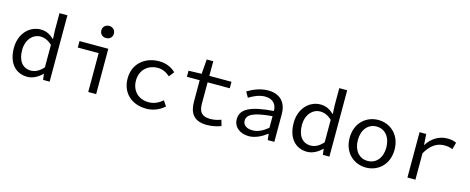

<svg xmlns="http://www.w3.org/2000/svg" viewBox="-39 -1572 5678 2320"><g transform="rotate(15 2800.0 -411.5)"><path d="M69 -283C69 -95 167 14 315 14C385 14 452 -26 499 -74H501L510 0H592V-830H493V-613L498 -509H494C445 -555 394 -581 326 -581C192 -581 69 -467 69 -283ZM492 -152C443 -97 392 -70 337 -70C233 -70 172 -150 172 -284C172 -412 250 -498 345 -498C395 -498 442 -480 492 -433Z M1035 -761C1035 -714 1069 -685 1114 -685C1158 -685 1192 -714 1192 -761C1192 -806 1158 -837 1114 -837C1069 -837 1035 -806 1035 -761ZM1075 -486V0H1174V-567H814V-486Z M1492 -283C1492 -95 1626 14 1803 14C1887 14 1966 -18 2028 -74L1984 -139C1938 -100 1881 -69 1811 -69C1683 -69 1596 -155 1596 -283C1596 -411 1684 -499 1814 -499C1872 -499 1921 -475 1967 -435L2017 -499C1970 -544 1902 -581 1809 -581C1637 -581 1492 -472 1492 -283Z M2339 -221C2339 -81 2393 14 2559 14C2631 14 2686 0 2737 -19L2716 -93C2675 -77 2633 -67 2581 -67C2472 -67 2438 -120 2438 -221V-486H2715V-567H2438V-750H2356L2342 -567L2179 -562V-486H2339Z M2893 -148C2893 -46 2979 14 3086 14C3165 14 3246 -28 3309 -76H3312L3320 0H3403V-346C3403 -489 3326 -581 3171 -581C3071 -581 2977 -538 2917 -500L2956 -432C3010 -465 3081 -500 3153 -500C3262 -500 3300 -435 3302 -359C3011 -337 2893 -275 2893 -148ZM3302 -149C3238 -96 3177 -66 3112 -66C3048 -66 2990 -92 2990 -155C2990 -229 3063 -275 3302 -294Z M3569 -283C3569 -95 3667 14 3815 14C3885 14 3952 -26 3999 -74H4001L4010 0H4092V-830H3993V-613L3998 -509H3994C3945 -555 3894 -581 3826 -581C3692 -581 3569 -467 3569 -283ZM3992 -152C3943 -97 3892 -70 3837 -70C3733 -70 3672 -150 3672 -284C3672 -412 3750 -498 3845 -498C3895 -498 3942 -480 3992 -433Z M4269 -283C4269 -95 4401 14 4550 14C4699 14 4831 -95 4831 -283C4831 -472 4699 -581 4550 -581C4401 -581 4269 -472 4269 -283ZM4728 -283C4728 -155 4657 -69 4550 -69C4443 -69 4372 -155 4372 -283C4372 -411 4443 -499 4550 -499C4657 -499 4728 -411 4728 -283Z M5068 -567V0H5168V-330C5234 -448 5315 -491 5400 -491C5443 -491 5465 -486 5504 -472L5527 -558C5492 -575 5457 -581 5415 -581C5310 -581 5221 -525 5163 -433H5160L5151 -567Z"/></g></svg>

Font: Kawkab Mono Light
Style: Bold
Weight: 400
Monospace: yes
Designer: Abdullah Arif
Foundry: Abdullah Arif
Version: Version 1.000;PS 000.500;hotconv 1.0.88;makeotf.lib2.5.64775